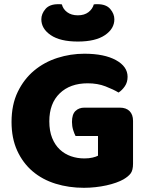

<svg xmlns="http://www.w3.org/2000/svg" viewBox="-20 -879 704 915"><path d="M614 -99Q614 -68 603 -53Q592 -38 568 -24Q554 -16 533 -8.5Q512 -1 487 4.5Q462 10 434.5 13Q407 16 380 16Q308 16 245 -3.5Q182 -23 135.5 -62.5Q89 -102 62 -161Q35 -220 35 -298Q35 -380 64.5 -441Q94 -502 142.5 -542.5Q191 -583 253.5 -603Q316 -623 382 -623Q477 -623 532.5 -592.5Q588 -562 588 -513Q588 -487 575 -468Q562 -449 545 -438Q520 -453 482.5 -467.5Q445 -482 398 -482Q314 -482 264.5 -434Q215 -386 215 -301Q215 -255 228.5 -221.5Q242 -188 265 -166.5Q288 -145 318 -134.5Q348 -124 382 -124Q404 -124 421 -128Q438 -132 447 -137V-231H340Q334 -242 328.5 -260Q323 -278 323 -298Q323 -334 339.5 -350Q356 -366 382 -366H551Q581 -366 597.5 -349.5Q614 -333 614 -303ZM351 -681Q267 -681 222 -711.5Q177 -742 177 -787Q177 -813 196.5 -836Q216 -859 257 -859Q262 -859 266 -859Q270 -859 275 -858Q280 -836 300 -821Q320 -806 351 -806Q382 -806 401.5 -821Q421 -836 427 -858Q432 -859 436 -859Q440 -859 445 -859Q486 -859 505.5 -836Q525 -813 525 -787Q525 -742 480 -711.5Q435 -681 351 -681Z"/></svg>

Font: Baloo Tamma
Style: Regular
Weight: 400
Designer: Divya Kowshik and Ek Type
Foundry: Ek Type
Version: Version 1.007;PS 1.000;hotconv 1.0.88;makeotf.lib2.5.647800